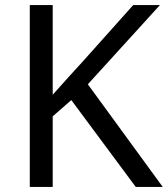

<svg xmlns="http://www.w3.org/2000/svg" viewBox="-20 -734 659 754"><path d="M619 0H513L260 -341L187 -277V0H97V-714H187V-362Q217 -396 248 -430Q279 -464 310 -498L503 -714H608L325 -403Z"/></svg>

Font: Noto Sans Kaithi
Style: Regular
Weight: 400
Designer: Monotype Design Team
Foundry: Monotype Imaging Inc.
Version: Version 2.005; ttfautohint (v1.8.4.7-5d5b)